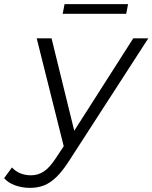

<svg xmlns="http://www.w3.org/2000/svg" viewBox="-125 -712 739 931"><path d="M20 199Q-17 199 -51 187Q-85 175 -105 152L-67 100Q-32 138 26 138Q59 138 87.5 119.5Q116 101 147 53L184 -3L53 -526H125L235 -78L521 -526H594L210 68Q178 118 148.5 146.5Q119 175 88.5 187Q58 199 20 199ZM179 -645 188 -692H496L487 -645Z"/></svg>

Font: Montserrat
Style: Italic
Weight: 400
Italic angle: -11.3°
Designer: Julieta Ulanovsky
Foundry: Julieta Ulanovsky
Version: Version 9.000; ttfautohint (v1.8.4.7-5d5b)